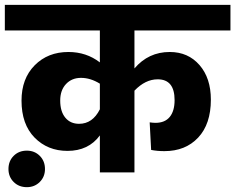

<svg xmlns="http://www.w3.org/2000/svg" viewBox="-40 -713 973 794"><path d="M516 -587V-430Q574 -498 662 -498Q738 -498 785 -444Q832 -390 832 -301Q832 -200 779.5 -144Q727 -88 640 -88Q610 -88 585 -93L579 -207Q593 -205 603 -205Q642 -205 662 -229.5Q682 -254 682 -299Q682 -385 612 -385Q561 -385 516 -338V0H373V-153Q326 -89 239 -89Q157 -89 103 -144Q49 -199 49 -297Q49 -388 103.5 -443Q158 -498 243 -498Q317 -498 373 -455V-587H-20V-693H913V-587ZM287 -201Q343 -201 373 -261V-367Q334 -391 295 -391Q257 -391 233 -365.5Q209 -340 209 -297Q209 -252 230 -226.5Q251 -201 287 -201ZM71 -90Q103 -90 124.5 -68.5Q146 -47 146 -14Q146 18 124.5 39.5Q103 61 71 61Q38 61 16.5 39.5Q-5 18 -5 -14Q-5 -47 16.5 -68.5Q38 -90 71 -90Z"/></svg>

Font: FiraGO
Style: Bold
Weight: 700
Designer: bBox Type
Foundry: bBox Type GmbH
Version: Version 1.001;PS 001.001;hotconv 1.0.88;makeotf.lib2.5.64775